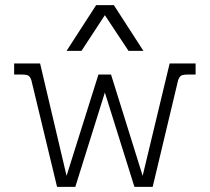

<svg xmlns="http://www.w3.org/2000/svg" viewBox="-20 -727 816 747"><path d="M354 -707H423L538 -529H480L388 -668L297 -529H239ZM102 -415Q97 -429 90 -433Q83 -437 62 -437H35V-480H136L239 -43L363 -437H412L535 -43L640 -480H741V-437H713Q693 -437 685.5 -433Q678 -429 673 -415L574 0H503L388 -367L273 0H202Z"/></svg>

Font: Pridi ExtraLight
Style: Regular
Weight: 275
Designer: Katatrad Team
Foundry: CadsonDemak
Version: Version 1.001